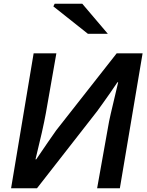

<svg xmlns="http://www.w3.org/2000/svg" viewBox="-20 -1002 781 1022"><path d="M159 -718H280L224 -399Q209 -316 169 -154H173Q181 -166 233 -242L279 -308L601 -718H739L618 0H497L554 -319Q560 -356 569.5 -396.5Q579 -437 588 -475Q599 -520 609 -564H605Q567 -507 528 -453L497 -410L177 0H39ZM264 -968 271 -982H418L554 -822H448Z"/></svg>

Font: Nebula Sans Semibold
Style: Regular
Weight: 600
Italic angle: -9°
Designer: Paul D. Hunt for Adobe (as Source Sans)
Foundry: Nebula Entertainment & Broadcasting LLC
Version: Version 1.010